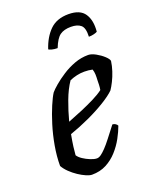

<svg xmlns="http://www.w3.org/2000/svg" viewBox="-133 -771 664 843"><g transform="rotate(-20 199.0 -349.0)"><path d="M149 0Q139 0 122.5 -7Q106 -14 88 -26Q70 -38 54.5 -53Q39 -68 30 -84Q30 -129 38.5 -177Q47 -225 60.5 -268.5Q74 -312 88.5 -346Q103 -380 114 -397Q123 -408 143 -425Q163 -442 190 -459.5Q217 -477 248 -488.5Q279 -500 312 -500Q327 -500 347 -489Q367 -478 382 -464Q397 -450 398 -441Q395 -419 387.5 -396Q380 -373 370 -353Q360 -333 351 -320Q333 -302 296.5 -279.5Q260 -257 214.5 -236Q169 -215 123 -199Q117 -167 114 -144Q111 -121 110 -105Q117 -94 132 -84Q147 -74 164.5 -67Q182 -60 194 -60Q203 -60 213 -67Q223 -74 236.5 -88Q250 -102 267 -124Q284 -146 308 -177Q316 -177 322.5 -172.5Q329 -168 331 -163Q322 -138 306.5 -109.5Q291 -81 268.5 -56Q246 -31 216.5 -15.5Q187 0 149 0ZM134 -253Q168 -266 201 -280Q234 -294 263 -308.5Q292 -323 310 -337Q312 -348 312.5 -360Q313 -372 313 -382Q314 -396 313.5 -409Q313 -422 309 -433Q300 -435 290.5 -436Q281 -437 271 -437Q253 -437 235.5 -433Q218 -429 202 -422Q180 -390 163 -344.5Q146 -299 134 -253ZM197 -574Q182 -574 171 -577Q160 -580 156 -583Q173 -635 205 -666.5Q237 -698 292 -698Q346 -698 367 -666.5Q388 -635 383 -583Q379 -580 367.5 -577Q356 -574 343 -574Q345 -615 329 -628.5Q313 -642 283 -642Q251 -642 232 -628.5Q213 -615 197 -574Z"/></g></svg>

Font: Texturina 12pt
Style: Italic
Weight: 400
Italic angle: -11°
Designer: Guillermo Torres Carreño
Foundry: Omnibus-Type
Version: Version 1.002